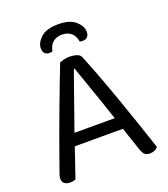

<svg xmlns="http://www.w3.org/2000/svg" viewBox="-145 -896 882 1006"><g transform="rotate(-20 296.0 -392.5)"><path d="M298 -545H294Q279 -503 258.5 -445Q238 -387 216.5 -325.5Q195 -264 176 -211L171 -196Q165 -178 156 -151Q147 -124 137 -94.5Q127 -65 118 -39.5Q109 -14 104 2Q97 5 89.5 6.5Q82 8 71 8Q55 8 42.5 -0.5Q30 -9 30 -28Q30 -37 33 -46.5Q36 -56 40 -67Q52 -101 69.5 -150Q87 -199 108 -257Q129 -315 152 -376Q175 -437 197 -495Q219 -553 238 -601Q246 -605 262 -609Q278 -613 295 -613Q315 -613 333.5 -607Q352 -601 357 -587Q381 -529 408.5 -455.5Q436 -382 464 -302.5Q492 -223 517.5 -148Q543 -73 563 -12Q556 -3 544.5 2.5Q533 8 519 8Q500 8 490 -0.5Q480 -9 473 -29L418 -192L410 -220Q390 -281 368.5 -343Q347 -405 328.5 -458Q310 -511 298 -545ZM132 -162 158 -229H437L453 -162ZM296 -735Q265 -735 245 -718Q225 -701 220 -669Q217 -668 212.5 -667.5Q208 -667 203 -667Q187 -667 177.5 -676.5Q168 -686 168 -705Q168 -736 199 -764.5Q230 -793 296 -793Q360 -793 392 -765Q424 -737 424 -705Q424 -686 414.5 -676.5Q405 -667 389 -667Q384 -667 380 -667.5Q376 -668 372 -669Q367 -701 347.5 -718Q328 -735 296 -735Z"/></g></svg>

Font: Baloo Bhaijaan 2
Style: Regular
Weight: 400
Designer: Sanskriti Dholi, Noopur Datye and Ek Type
Foundry: Ek Type
Version: Version 1.701